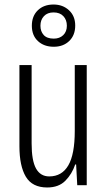

<svg xmlns="http://www.w3.org/2000/svg" viewBox="-20 -820 472 850"><path d="M364 -532V0H322L317 -92H313Q299 -50 269.5 -20Q240 10 189 10Q123 10 94.5 -37.5Q66 -85 66 -173V-532H120V-185Q120 -109 139.5 -74Q159 -39 198 -39Q254 -39 282.5 -88Q311 -137 311 -240V-532ZM218 -613Q175 -613 148 -638Q121 -663 121 -706Q121 -749 147.5 -774.5Q174 -800 217 -800Q258 -800 285.5 -774.5Q313 -749 313 -707Q313 -664 286.5 -638.5Q260 -613 218 -613ZM218 -649Q244 -649 260 -664.5Q276 -680 276 -706Q276 -732 260.5 -748.5Q245 -765 217 -765Q190 -765 174.5 -748.5Q159 -732 159 -706Q159 -681 173.5 -665Q188 -649 218 -649Z"/></svg>

Font: Noto Sans Telugu ExtraCondensed Light
Style: Regular
Weight: 300
Width: 2
Designer: Jelle Bosma - Monotype Design Team
Foundry: Monotype Imaging Inc.
Version: Version 2.005; ttfautohint (v1.8.4.7-5d5b)